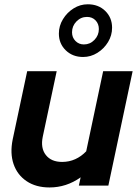

<svg xmlns="http://www.w3.org/2000/svg" viewBox="-20 -845 624 874"><path d="M205.4 8.3Q143.6 8.3 101.1 -20.3Q58.7 -48.9 41.8 -98Q25 -147.2 37.7 -210L103.8 -521H238.1L174.7 -223Q163.9 -171.2 188.5 -139.6Q213.1 -107.9 262.8 -107.9Q294.7 -107.9 322.4 -120.4Q350.1 -132.8 372.4 -156.3L449.6 -521H583.8L473.2 0H339L347.1 -37.8Q282.3 8.3 205.4 8.3ZM358.3 -585.6Q310.7 -585.6 279.4 -615.9Q248 -646.3 248 -692.2Q248 -727.3 266.7 -757.8Q285.3 -788.3 315.2 -806.9Q345 -825.5 379.6 -825.5Q428.2 -825.5 459.2 -795.1Q490.2 -764.7 490.2 -718.9Q490.2 -683.7 471.9 -653.6Q453.6 -623.4 423.4 -604.5Q393.2 -585.6 358.3 -585.6ZM361.9 -642.7Q390 -642.7 410 -663.5Q430 -684.3 430 -712.7Q430 -736.6 414.9 -752.3Q399.9 -768 376 -768Q348.2 -768 328 -747.4Q307.9 -726.7 307.9 -698Q307.9 -674.2 323.5 -658.5Q339 -642.7 361.9 -642.7Z"/></svg>

Font: Red Hat Display VF
Style: Italic
Weight: 300
Italic angle: -12°
Designer: Pentagram, MCKL
Foundry: Pentagram, MCKL
Version: Version 1.023